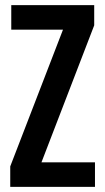

<svg xmlns="http://www.w3.org/2000/svg" viewBox="-20 -730 411 750"><path d="M20 0V-80L226 -614H24V-710H348V-631L142 -96H351V0Z"/></svg>

Font: Special Gothic Condensed One
Style: Regular
Weight: 400
Designer: Alistair McCready
Foundry: Monolith
Version: Version 1.010; ttfautohint (v1.8.4.7-5d5b)